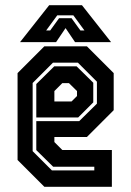

<svg xmlns="http://www.w3.org/2000/svg" viewBox="-20 -718 504 738"><path d="M314 -540 417 -437V-294.5L314 -191.5H189V-172L219.5 -141.5H410V0H150.5L47.5 -103V-437L150.5 -540ZM279.5 -477H183.5L105.5 -399V-137L179.5 -63H342.5V-77H184.5L119.5 -141V-252.5H284.5L352.5 -319.5V-404ZM274.5 -463 338.5 -400V-324.5L280.5 -266.5H119.5V-395L188.5 -463ZM245 -398.5H219.5L189 -368V-328H255L276 -349V-368ZM169 -698H295L407 -556H268.5L232 -610L195.5 -556H57ZM200 -659 157.5 -601H173L207 -648H255L289 -601H304.5L262 -659Z"/></svg>

Font: Tourney Condensed Regular
Style: Bold
Weight: 700
Width: 3
Designer: Tyler Finck
Foundry: Etcetera Type Co
Version: Version 1.010; ttfautohint (v1.8.3)